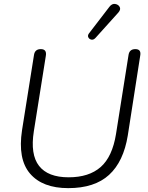

<svg xmlns="http://www.w3.org/2000/svg" viewBox="-20 -965 764 993"><path d="M333 8Q200 8 135.5 -67Q71 -142 94 -292L156 -682Q161 -711 191 -711Q223 -711 217 -676L155 -286Q136 -166 182 -107Q228 -48 335 -48Q440 -48 500.5 -101Q561 -154 580 -272L645 -682Q650 -711 680 -711Q712 -711 705 -676L641 -265Q619 -129 544 -60.5Q469 8 333 8ZM474 -769Q464 -758 453 -760Q442 -762 437 -771.5Q432 -781 440 -792L546 -930Q559 -947 575.5 -944.5Q592 -942 599 -929Q606 -916 592 -900Z"/></svg>

Font: Nunito Light
Style: Italic
Weight: 300
Italic angle: -9°
Designer: Vernon Adams
Foundry: Vernon Adams
Version: Version 3.601; ttfautohint (v1.8.2.53-6de2)